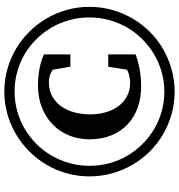

<svg xmlns="http://www.w3.org/2000/svg" viewBox="10 -788 818 877"><g transform="rotate(-90 418.5 -350.0)"><path d="M607.9 -139.2Q589.8 -131.8 567.4 -126.5Q548.3 -121.6 521.7 -117.7Q495.1 -113.8 462.9 -113.8Q409.7 -113.8 365 -129.6Q320.3 -145.5 288.1 -176Q255.9 -206.5 238 -250.5Q220.2 -294.4 220.2 -350.1Q220.2 -398.4 237.1 -441.2Q253.9 -483.9 285.9 -515.9Q317.9 -547.9 363.5 -566.4Q409.2 -585 466.8 -585Q500.5 -585 526.9 -580.8Q553.2 -576.7 571.3 -571.3Q592.3 -565.4 607.9 -558.1V-437H551.8L538.1 -517.1Q532.2 -522 523.9 -525.9Q516.6 -529.3 505.9 -532.2Q495.1 -535.2 481 -535.2Q441.4 -535.2 413.3 -518.1Q385.3 -501 367.7 -474.1Q350.1 -447.3 342 -414.1Q334 -380.9 334 -348.1Q334 -308.6 343.8 -274.9Q353.5 -241.2 372.3 -216.6Q391.1 -191.9 417.7 -178Q444.3 -164.1 478 -164.1Q491.2 -164.1 502 -166.3Q512.7 -168.5 521 -170.9Q530.3 -173.8 538.1 -178.2L551.8 -264.2H607.9ZM776.9 -350.1Q776.9 -397.5 764.9 -441.2Q752.9 -484.9 731 -522.7Q709 -560.5 678.2 -591.8Q647.5 -623 609.9 -645.3Q572.3 -667.5 529.1 -679.7Q485.8 -691.9 439 -691.9Q392.6 -691.9 349.4 -679.9Q306.2 -668 268.3 -645.8Q230.5 -623.5 199.2 -592.3Q168 -561 145.8 -522.9Q123.5 -484.9 111.3 -440.7Q99.1 -396.5 99.1 -348.1Q99.1 -301.8 111.1 -258.3Q123 -214.8 145 -177.2Q167 -139.6 198 -108.4Q229 -77.1 266.6 -54.7Q304.2 -32.2 347.7 -20Q391.1 -7.8 438 -7.8Q484.9 -7.8 528.3 -20.3Q571.8 -32.7 609.4 -55.2Q647 -77.6 678 -108.9Q709 -140.1 731 -178.2Q752.9 -216.3 764.9 -259.8Q776.9 -303.2 776.9 -350.1ZM825.2 -350.1Q825.2 -296.4 811.3 -246.6Q797.4 -196.8 772.2 -153.6Q747.1 -110.4 711.7 -74.7Q676.3 -39.1 633.1 -13.9Q589.8 11.2 540.3 25.1Q490.7 39.1 437 39.1Q383.8 39.1 334.7 25.1Q285.6 11.2 242.7 -13.9Q199.7 -39.1 164.3 -74.7Q128.9 -110.4 103.8 -153.6Q78.6 -196.8 64.7 -246.6Q50.8 -296.4 50.8 -350.1Q50.8 -403.3 64.7 -453.1Q78.6 -502.9 104 -545.9Q129.4 -588.9 164.8 -624.5Q200.2 -660.2 243.4 -685.5Q286.6 -710.9 335.9 -724.9Q385.3 -738.8 439 -738.8Q491.7 -738.8 540.8 -724.9Q589.8 -710.9 632.8 -685.8Q675.8 -660.6 711.2 -625Q746.6 -589.4 772 -546.1Q797.4 -502.9 811.3 -453.4Q825.2 -403.8 825.2 -350.1Z"/></g></svg>

Font: Charis SIL Cyr
Style: Bold Italic
Weight: 700
Italic angle: -11°
Foundry: SIL International
Version: Version 5.000